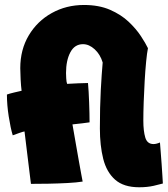

<svg xmlns="http://www.w3.org/2000/svg" viewBox="-20 -750 691 791"><path d="M107.5 7.5Q107 3 102.8 -30.2Q98.5 -63.5 92.8 -111.8Q87 -160 81 -208.5Q74.5 -207.5 61.2 -202.8Q48 -198 32.5 -192.5Q23.5 -222 16 -270Q8.5 -318 8.5 -360.5Q17.5 -364 38.5 -369Q59.5 -374 69 -376Q66.5 -394.5 65 -422.8Q63.5 -451 63.5 -469Q63.5 -545.5 98.5 -604.2Q133.5 -663 193.2 -696.2Q253 -729.5 326 -729.5Q387.5 -729.5 433 -709.8Q478.5 -690 509.8 -660.5Q541 -631 560.5 -601.2Q580 -571.5 589.5 -551.5Q585.5 -531.5 582 -495.5Q578.5 -459.5 576 -416Q573.5 -372.5 572 -329.5Q570.5 -286.5 570.5 -253Q570.5 -210.5 578.5 -183.5Q586.5 -156.5 612.5 -156.5Q624 -156.5 639 -163Q640 -149 642 -125Q644 -101 645.8 -75Q647.5 -49 649 -26.8Q650.5 -4.5 651 6Q639.5 9.5 613 15.5Q586.5 21.5 553.5 21.5Q489.5 21.5 454.2 -9.8Q419 -41 405.2 -95.8Q391.5 -150.5 391.5 -221Q391.5 -309.5 395.2 -378.8Q399 -448 403 -492.5Q393 -526 370 -547Q347 -568 322 -568Q287.5 -568 269.8 -534.5Q252 -501 252 -449Q252 -442 252.8 -427.5Q253.5 -413 256.5 -404.5Q275.5 -405.5 302.2 -406.8Q329 -408 342.5 -408Q345.5 -375.5 347.2 -328.5Q349 -281.5 349 -246Q341.5 -245 319 -242Q296.5 -239 278.5 -237.5Q280.5 -226.5 284.8 -201.5Q289 -176.5 294.5 -145.8Q300 -115 305.2 -85Q310.5 -55 314.8 -32.2Q319 -9.5 320.5 -2Q296 2 258.2 4Q220.5 6 180 6.8Q139.5 7.5 107.5 7.5Z"/></svg>

Font: Grandstander Black
Style: Regular
Weight: 900
Designer: Tyler Finck
Foundry: Etcetera Type Co
Version: Version 1.200; ttfautohint (v1.8.3)